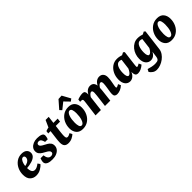

<svg xmlns="http://www.w3.org/2000/svg" viewBox="222 -1888 3313 3313"><g transform="rotate(-45 1878.0 -231.5)"><path d="M264 -436Q328 -436 360.5 -406Q393 -376 393 -331Q393 -291 365.5 -262Q338 -233 282 -215Q226 -197 140 -190L142 -237Q198 -245 226.5 -262Q255 -279 265 -299.5Q275 -320 275 -337Q275 -355 266 -366Q257 -377 241 -377Q217 -377 198 -352Q179 -327 168.5 -286.5Q158 -246 158 -197Q158 -134 177 -103.5Q196 -73 235 -73Q259 -73 286 -86.5Q313 -100 340 -122L370 -80Q342 -44 292 -15.5Q242 13 180 13Q115 13 70 -29.5Q25 -72 25 -163Q25 -236 55 -298Q85 -360 139 -398Q193 -436 264 -436Z M577 13Q549 13 523 10Q497 7 473 -3Q450 -13 437 -30Q424 -47 424 -69Q424 -89 430 -112Q436 -135 442 -148H513Q519 -99 539 -72Q559 -45 597 -45Q617 -45 634.5 -55.5Q652 -66 652 -87Q652 -111 632.5 -127.5Q613 -144 584.5 -159Q556 -174 527.5 -191.5Q499 -209 479.5 -234.5Q460 -260 460 -299Q460 -339 484 -370Q508 -401 549.5 -418.5Q591 -436 642 -436Q671 -436 697 -432Q723 -428 742 -420Q764 -410 771 -397Q778 -384 778 -367Q778 -353 774 -333Q770 -313 762 -292H697Q687 -335 670.5 -356.5Q654 -378 624 -378Q603 -378 590 -367.5Q577 -357 577 -340Q577 -316 596.5 -300Q616 -284 644.5 -269.5Q673 -255 702 -238Q731 -221 750.5 -195.5Q770 -170 770 -130Q770 -89 745.5 -56.5Q721 -24 677.5 -5.5Q634 13 577 13Z M970 10Q919 10 893.5 -16.5Q868 -43 868 -104Q868 -127 870.5 -152Q873 -177 875 -194L900 -396L971 -554H1047L1005 -217Q1002 -193 1000.5 -171Q999 -149 999 -133Q999 -102 1007 -89Q1015 -76 1033 -76Q1048 -76 1066.5 -83.5Q1085 -91 1102 -101L1126 -55Q1104 -33 1063 -11.5Q1022 10 970 10ZM839 -357 845 -408Q863 -416 889.5 -422.5Q916 -429 944 -432L988 -423H1135L1127 -357Z M1320 13Q1239 13 1198.5 -35.5Q1158 -84 1158 -160Q1158 -234 1188 -296.5Q1218 -359 1273.5 -397.5Q1329 -436 1404 -436Q1485 -436 1525 -387.5Q1565 -339 1565 -263Q1565 -189 1535 -126Q1505 -63 1450 -25Q1395 13 1320 13ZM1343 -46Q1366 -45 1382 -64Q1398 -83 1409 -114.5Q1420 -146 1425 -184Q1430 -222 1430 -261Q1430 -307 1419.5 -341.5Q1409 -376 1380 -377Q1358 -378 1341.5 -359Q1325 -340 1314 -308.5Q1303 -277 1298 -239Q1293 -201 1293 -162Q1293 -117 1303.5 -82Q1314 -47 1343 -46ZM1258 -508 1384 -652 1463 -656 1547 -503 1503 -470 1412 -564 1294 -469Z M2162 7Q2131 7 2113.5 -8.5Q2096 -24 2096 -59Q2096 -81 2099 -101.5Q2102 -122 2106 -147Q2110 -171 2114 -197.5Q2118 -224 2121 -249Q2124 -274 2124 -292Q2124 -314 2118 -328Q2112 -342 2094 -342Q2084 -342 2070 -333Q2056 -324 2041.5 -305.5Q2027 -287 2013 -259L2003 -285Q2031 -365 2068.5 -397.5Q2106 -430 2152 -430Q2200 -430 2227 -399Q2254 -368 2254 -315Q2254 -288 2250.5 -260.5Q2247 -233 2242 -207Q2237 -181 2233 -158Q2229 -137 2227 -123Q2225 -109 2225 -98Q2225 -83 2237 -83Q2244 -83 2257.5 -88.5Q2271 -94 2292 -107L2314 -60Q2280 -26 2239 -9.5Q2198 7 2162 7ZM1636 0 1671 -271Q1673 -282 1674.5 -298.5Q1676 -315 1676 -325Q1676 -341 1668 -347.5Q1660 -354 1644 -354H1614L1620 -404Q1657 -418 1687.5 -424Q1718 -430 1742 -430Q1779 -430 1791.5 -411.5Q1804 -393 1803 -363L1802 -294L1767 0ZM1866 0 1884 -144Q1889 -186 1894 -225.5Q1899 -265 1899 -292Q1899 -314 1893 -328Q1887 -342 1870 -342Q1860 -342 1846 -333Q1832 -324 1817.5 -305.5Q1803 -287 1789 -259L1779 -285Q1807 -365 1844.5 -397.5Q1882 -430 1928 -430Q1977 -430 2002 -398Q2027 -366 2027 -310Q2027 -273 2022.5 -232Q2018 -191 2013 -148L1996 0Z M2476 9Q2421 9 2386 -35Q2351 -79 2352 -159Q2353 -234 2383 -295.5Q2413 -357 2465 -393.5Q2517 -430 2584 -430Q2616 -430 2647 -423.5Q2678 -417 2701 -409L2665 -340Q2646 -354 2627.5 -363Q2609 -372 2583 -372Q2558 -372 2540 -356.5Q2522 -341 2510 -314Q2498 -287 2492 -253Q2486 -219 2486 -182Q2485 -132 2496 -105.5Q2507 -79 2525 -79Q2538 -79 2551.5 -89Q2565 -99 2580 -120Q2595 -141 2609 -172L2624 -165Q2609 -79 2568.5 -35Q2528 9 2476 9ZM2672 7Q2637 7 2622 -11.5Q2607 -30 2605 -65Q2604 -78 2604 -100Q2604 -122 2604 -137L2635 -380L2741 -435L2765 -415L2732 -148Q2731 -136 2729.5 -122.5Q2728 -109 2728 -101Q2728 -83 2740 -83Q2747 -83 2759.5 -88.5Q2772 -94 2795 -107L2817 -59Q2783 -28 2744.5 -10.5Q2706 7 2672 7Z M2944 193Q2901 193 2868.5 172Q2836 151 2813 117L2837 70Q2874 82 2916 90.5Q2958 99 2992 99Q3045 99 3066.5 82.5Q3088 66 3094 17L3110 -106L3111 -139L3141 -380L3247 -435L3271 -415L3223 -29Q3217 17 3189.5 57.5Q3162 98 3121 128.5Q3080 159 3033.5 176Q2987 193 2944 193ZM2984 5Q2930 5 2894 -37Q2858 -79 2858 -155Q2858 -209 2875 -258.5Q2892 -308 2923.5 -346.5Q2955 -385 2997 -407.5Q3039 -430 3090 -430Q3122 -430 3153 -423.5Q3184 -417 3207 -409L3171 -340Q3152 -354 3133.5 -363Q3115 -372 3089 -372Q3064 -372 3045.5 -355.5Q3027 -339 3015 -311Q3003 -283 2997.5 -248.5Q2992 -214 2992 -178Q2992 -132 3002.5 -107.5Q3013 -83 3031 -83Q3050 -83 3072 -104.5Q3094 -126 3116 -169L3131 -162Q3116 -80 3077 -37.5Q3038 5 2984 5Z M3486 13Q3405 13 3364.5 -35.5Q3324 -84 3324 -160Q3324 -234 3354 -296.5Q3384 -359 3439.5 -397.5Q3495 -436 3570 -436Q3651 -436 3691 -387.5Q3731 -339 3731 -263Q3731 -189 3701 -126Q3671 -63 3616 -25Q3561 13 3486 13ZM3509 -46Q3532 -45 3548 -64Q3564 -83 3575 -114.5Q3586 -146 3591 -184Q3596 -222 3596 -261Q3596 -307 3585.5 -341.5Q3575 -376 3546 -377Q3524 -378 3507.5 -359Q3491 -340 3480 -308.5Q3469 -277 3464 -239Q3459 -201 3459 -162Q3459 -117 3469.5 -82Q3480 -47 3509 -46Z"/></g></svg>

Font: Yrsa
Style: Bold Italic
Weight: 700
Italic angle: -7.10001°
Version: Version 2.004